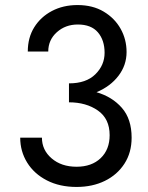

<svg xmlns="http://www.w3.org/2000/svg" viewBox="-20 -730 586 760"><path d="M283 10Q216 10 165.5 -16Q115 -42 87.5 -86.5Q60 -131 60 -185H146Q146 -136 184.5 -103Q223 -70 283 -70Q343 -70 378.5 -104Q414 -138 414 -195Q414 -260 367.5 -292.5Q321 -325 253 -325V-400Q321 -400 357.5 -436Q394 -472 394 -521Q394 -571 367.5 -602Q341 -633 288 -633Q239 -633 205 -602.5Q171 -572 171 -526H90Q90 -581 115.5 -622Q141 -663 185.5 -686.5Q230 -710 287 -710Q347 -710 390.5 -684Q434 -658 457.5 -616Q481 -574 481 -524Q481 -472 449 -430Q417 -388 362 -365Q424 -347 462.5 -303Q501 -259 501 -185Q501 -126 472.5 -82Q444 -38 395 -14Q346 10 283 10Z"/></svg>

Font: Jost
Style: Regular
Weight: 400
Version: Version 3.500